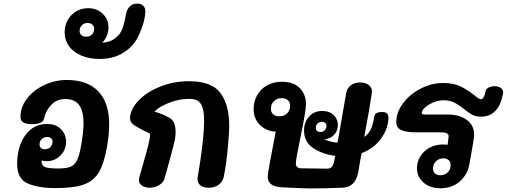

<svg xmlns="http://www.w3.org/2000/svg" viewBox="-20 -1054 2845 1078"><path d="M593 -356Q593 -300 581 -231Q564 -135 535 -86.5Q506 -38 450.5 -18Q395 2 290 2Q195 2 135.5 -24Q76 -50 76 -135Q76 -193 95 -244Q114 -295 152 -326.5Q190 -358 245 -358Q293 -358 322 -329Q351 -300 351 -258Q351 -214 320 -181.5Q289 -149 240 -149Q228 -149 214 -153V-144Q214 -124 233.5 -116Q253 -108 305 -108Q351 -108 374.5 -117Q398 -126 412 -153.5Q426 -181 436 -240Q449 -316 449 -363Q449 -430 424.5 -464Q400 -498 346 -498Q299 -498 268 -465.5Q237 -433 228 -390Q225 -374 209 -365.5Q193 -357 159 -357Q95 -357 95 -397Q95 -453 131.5 -500.5Q168 -548 228.5 -576.5Q289 -605 355 -605Q471 -605 532 -541Q593 -477 593 -356ZM202 -242Q202 -230 210 -223Q218 -216 232 -216Q252 -216 263.5 -229Q275 -242 275 -259Q275 -271 266.5 -278Q258 -285 245 -285Q227 -285 214.5 -273.5Q202 -262 202 -242Z M796 -991Q796 -950 774 -891Q752 -832 724 -801Q654 -723 540 -723Q481 -723 436.5 -742Q392 -761 367.5 -794.5Q343 -828 343 -871Q343 -931 381.5 -969.5Q420 -1008 476 -1008Q524 -1008 556.5 -977Q589 -946 589 -901Q589 -851 554 -814Q589 -817 611.5 -829.5Q634 -842 650 -862Q662 -877 671 -903.5Q680 -930 688 -977Q693 -1003 709.5 -1018.5Q726 -1034 750 -1034Q771 -1034 783.5 -1022.5Q796 -1011 796 -991ZM427 -879Q427 -866 437 -857Q447 -848 463 -848Q485 -848 497 -861Q509 -874 509 -893Q509 -906 498.5 -915.5Q488 -925 471 -925Q452 -925 439.5 -912Q427 -899 427 -879Z M1089 -49Q1089 -56 1090 -60L1097 -103Q1105 -149 1114 -219Q1126 -318 1126 -374Q1126 -425 1116.5 -452Q1107 -479 1089 -489Q1071 -499 1041 -499Q984 -499 926 -475.5Q868 -452 847 -427Q869 -422 900 -408.5Q931 -395 944 -383Q966 -361 966 -312Q966 -290 962 -270Q957 -243 931 -150L904 -52Q898 -30 874 -15Q850 0 820 0Q794 0 777 -12Q760 -24 760 -44Q760 -48 762 -58L786 -142Q818 -252 822 -286Q823 -291 823 -297Q823 -301 821 -303Q819 -305 816 -307L781 -324Q780 -324 755 -338Q732 -350 721 -362Q710 -374 710 -392Q710 -400 711 -405Q720 -453 766 -497.5Q812 -542 885 -570Q958 -598 1041 -598Q1169 -598 1218 -531.5Q1267 -465 1267 -347Q1267 -307 1259 -225Q1255 -179 1250 -143Q1245 -107 1237 -64Q1231 -34 1208 -17Q1185 0 1151 0Q1122 0 1105.5 -13Q1089 -26 1089 -49Z M2161 -388Q2157 -325 2116.5 -272Q2076 -219 2010 -194L2001 -144L1991 -85Q1974 -1 1900 0Q1800 4 1730 4Q1696 4 1608 0Q1580 -2 1569 -2Q1522 -4 1502.5 -19.5Q1483 -35 1483 -62Q1483 -76 1497 -151Q1511 -226 1515 -246L1528 -315Q1476 -317 1440 -352Q1404 -387 1404 -442Q1404 -484 1423.5 -519Q1443 -554 1479 -574.5Q1515 -595 1563 -595Q1628 -595 1663 -559.5Q1698 -524 1698 -469Q1698 -432 1665 -273Q1641 -159 1641 -136Q1641 -123 1649 -116Q1657 -109 1668 -109Q1770 -107 1819 -107Q1847 -107 1856 -147L1862 -179Q1790 -188 1738.5 -222.5Q1687 -257 1687 -322Q1687 -367 1715 -399Q1743 -431 1790 -431Q1830 -431 1853.5 -408Q1877 -385 1877 -352Q1877 -320 1856 -297Q1835 -274 1801 -272Q1834 -256 1875 -253L1879 -274L1924 -533Q1929 -559 1949.5 -575Q1970 -591 2002 -591Q2034 -591 2052.5 -575Q2071 -559 2068 -535Q2057 -456 2031 -317L2025 -285Q2054 -306 2065 -335Q2076 -364 2081 -398Q2083 -413 2094 -419Q2105 -425 2127 -425Q2144 -425 2153 -417Q2162 -409 2161 -388ZM1609 -460Q1609 -480 1596 -491.5Q1583 -503 1562 -503Q1536 -503 1518.5 -486.5Q1501 -470 1501 -443Q1501 -423 1514 -412Q1527 -401 1549 -401Q1576 -401 1592.5 -418Q1609 -435 1609 -460ZM1753 -337Q1753 -313 1781 -313Q1793 -313 1803 -322.5Q1813 -332 1813 -347Q1813 -358 1805.5 -364Q1798 -370 1788 -370Q1773 -370 1763 -360.5Q1753 -351 1753 -337Z M2804 -527Q2780 -399 2680 -399Q2652 -399 2632 -409.5Q2612 -420 2585 -442Q2555 -466 2530 -478.5Q2505 -491 2468 -491Q2443 -491 2414.5 -479.5Q2386 -468 2367 -451Q2348 -434 2348 -419Q2348 -411 2367 -411H2497Q2559 -411 2600.5 -381Q2642 -351 2642 -297Q2642 -285 2636 -249L2616 -135Q2606 -75 2562.5 -36Q2519 3 2452 3Q2394 3 2357.5 -29.5Q2321 -62 2321 -108Q2321 -145 2340 -176Q2359 -207 2392.5 -225Q2426 -243 2469 -243Q2479 -243 2493 -241L2495 -253Q2499 -283 2499 -290Q2499 -300 2488.5 -305.5Q2478 -311 2459 -311H2321Q2259 -311 2232 -324Q2205 -337 2205 -368Q2205 -424 2243.5 -475Q2282 -526 2343 -557Q2404 -588 2468 -588Q2526 -588 2564.5 -569.5Q2603 -551 2642 -520Q2653 -511 2663 -504Q2673 -497 2680 -497Q2698 -497 2706 -541Q2708 -554 2723 -562Q2738 -570 2757 -570Q2780 -570 2794 -558.5Q2808 -547 2804 -527ZM2510 -128Q2510 -146 2498.5 -155.5Q2487 -165 2469 -165Q2445 -165 2428 -148.5Q2411 -132 2411 -108Q2411 -91 2422 -80.5Q2433 -70 2452 -70Q2476 -70 2493 -85.5Q2510 -101 2510 -128Z"/></svg>

Font: Mali
Style: Bold Italic
Weight: 700
Italic angle: -10°
Version: Version 1.000; ttfautohint (v1.6)